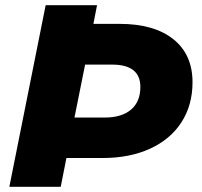

<svg xmlns="http://www.w3.org/2000/svg" viewBox="-20 -720 777 740"><path d="M722 -403Q722 -315 679.5 -249Q637 -183 558.5 -147Q480 -111 375 -111H236L214 0H16L156 -700H354L340 -628H441Q574 -628 648 -569Q722 -510 722 -403ZM521 -385Q521 -471 412 -471H308L267 -267H384Q449 -267 485 -297.5Q521 -328 521 -385Z"/></svg>

Font: Montserrat Alternates ExtraBold
Style: Italic
Weight: 800
Italic angle: -11.3°
Designer: Julieta Ulanovsky
Foundry: Julieta Ulanovsky
Version: Version 7.200